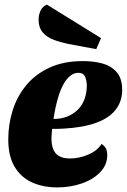

<svg xmlns="http://www.w3.org/2000/svg" viewBox="-20 -796 552 836"><path d="M229 20Q167 20 119 -2Q71 -24 43.5 -70Q16 -116 16 -189Q16 -254 35 -315Q54 -376 94 -424.5Q134 -473 195.5 -501.5Q257 -530 342 -530Q386 -530 424.5 -520Q463 -510 487.5 -482.5Q512 -455 512 -404Q512 -356 484.5 -319.5Q457 -283 400.5 -262Q344 -241 258 -236Q246 -235 233 -235Q220 -235 207 -235Q206 -224 205 -212.5Q204 -201 204 -193Q204 -151 222.5 -128.5Q241 -106 286 -106Q324 -106 363.5 -122.5Q403 -139 422 -169Q436 -161 441.5 -149Q447 -137 447 -121Q447 -78 416 -46Q385 -14 335.5 3Q286 20 229 20ZM213 -278Q248 -278 275 -289.5Q302 -301 320.5 -320Q339 -339 348.5 -366Q358 -393 358 -425Q357 -449 349.5 -464Q342 -479 321 -479Q304 -479 288 -467.5Q272 -456 258 -432Q244 -408 232.5 -369.5Q221 -331 213 -278ZM399 -582 276 -605Q242 -612 213 -623Q184 -634 166 -655Q148 -676 148 -710Q148 -731 156.5 -749.5Q165 -768 184 -776L420 -630Z"/></svg>

Font: Sansita Swashed Light ExtraBold
Style: Regular
Weight: 800
Version: Version 1.003